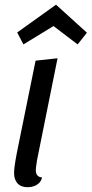

<svg xmlns="http://www.w3.org/2000/svg" viewBox="-20 -764 384 804"><path d="M96 20Q68 20 53.5 4Q39 -12 39 -39Q39 -49 40.5 -62.5Q42 -76 44.5 -90.5Q47 -105 49.5 -118Q52 -131 54 -141L129 -510L221 -520L135 -93Q134 -85 132 -72Q130 -59 130 -51Q130 -37 136.5 -29.5Q143 -22 156 -21Q153 -7 144 2Q135 11 122.5 15.5Q110 20 96 20ZM78 -578 52 -628 214 -744H215L344 -627L305 -578L204 -655Z"/></svg>

Font: Sansita Swashed Light Light
Style: Regular
Weight: 300
Version: Version 1.003